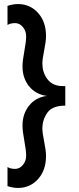

<svg xmlns="http://www.w3.org/2000/svg" viewBox="-20 -733 388 947"><path d="M207 36Q207 107 167.5 150.5Q128 194 69 194Q44 194 17 185V91Q32 100 54.5 100Q77 100 93 80.5Q109 61 109 35Q109 9 100 -38.5Q91 -86 91 -114Q91 -171 123 -211.5Q155 -252 210 -260Q155 -268 123 -308Q91 -348 91 -405Q91 -433 100 -480.5Q109 -528 109 -554Q109 -580 93 -599.5Q77 -619 54.5 -619Q32 -619 17 -610V-704Q44 -713 69 -713Q128 -713 167.5 -669.5Q207 -626 207 -555Q207 -530 198 -485.5Q189 -441 189 -420Q189 -377 212 -345Q235 -313 277 -309Q287 -308 302 -308V-212Q238 -212 213.5 -177Q189 -142 189 -99Q189 -78 198 -33.5Q207 11 207 36Z"/></svg>

Font: Hind Kochi Medium
Style: Regular
Weight: 500
Designer: Dhruvi Tolia
Foundry: Indian Type Foundry
Version: Version 0.702;PS 1.0;hotconv 1.0.81;makeotf.lib2.5.63406